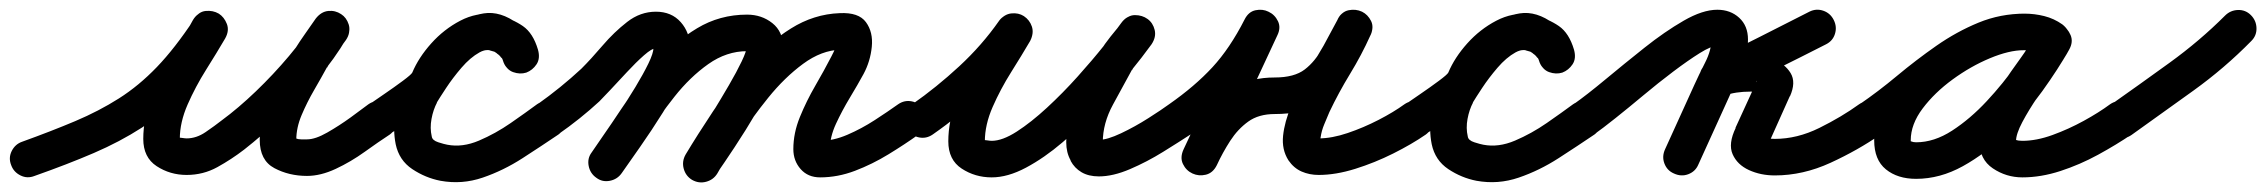

<svg xmlns="http://www.w3.org/2000/svg" viewBox="-51 -322 4650 394"><path d="M20 39Q5 45 -9 38Q-23 31 -28 17Q-34 2 -27 -12Q-20 -26 -6 -31Q55 -53 103.5 -73.5Q152 -94 193 -120Q234 -146 271 -184.5Q308 -223 347 -282Q356 -298 371 -299.5Q386 -301 398 -294Q409 -287 414.5 -273Q420 -259 411 -243Q394 -214 372 -179Q350 -144 334 -107.5Q318 -71 318 -37Q318 -37 317 -39Q316 -40 322.5 -39Q329 -38 332 -38Q352 -38 371 -51Q390 -64 404 -75Q438 -100 474 -134.5Q510 -169 542 -207Q574 -245 596 -281Q605 -297 620 -298Q635 -299 647 -291Q659 -283 664 -269Q669 -255 659 -240Q649 -226 638.5 -212Q628 -198 620 -183Q620 -183 620 -184Q620 -184 620 -184Q608 -162 593.5 -137Q579 -112 568 -86Q557 -60 557 -35Q557 -32 554.5 -35.5Q552 -39 556 -38Q561 -36 567 -36Q573 -36 579 -36Q596 -36 620.5 -50Q645 -64 668.5 -81Q692 -98 705 -108Q705 -108 705 -108Q705 -108 705 -108Q718 -117 733.5 -114Q749 -111 758 -99Q767 -86 764 -70.5Q761 -55 749 -46Q726 -31 697.5 -10.5Q669 10 638 24.5Q607 39 579 39Q542 39 512 23Q482 7 482 -35Q482 -84 506.5 -131Q531 -178 554 -220Q554 -220 554 -220Q554 -221 554 -221Q564 -237 575 -252.5Q586 -268 597 -284Q608 -298 622.5 -299.5Q637 -301 649 -293Q660 -286 664.5 -272Q669 -258 660 -243Q636 -202 601 -160.5Q566 -119 526.5 -81.5Q487 -44 450 -15Q424 5 395 21Q366 37 332 37Q298 37 270.5 19Q243 1 243 -37Q243 -79 260 -121.5Q277 -164 301 -204Q325 -244 345 -281Q354 -296 369 -298Q384 -300 396 -292Q409 -285 414 -271Q419 -257 409 -242Q367 -176 326 -132.5Q285 -89 240 -60Q195 -31 141.5 -8Q88 15 20 39Q20 39 20 39Q20 39 20 39Z M747 -46Q734 -37 719 -40.5Q704 -44 696 -57Q687 -70 690.5 -85Q694 -100 707 -108Q717 -115 737.5 -129Q758 -143 775.5 -156Q793 -169 795 -173Q808 -204 834 -233Q860 -262 893.5 -279.5Q927 -297 963 -293Q963 -293 966 -293Q969 -292 969 -292Q1001 -283 1022 -268.5Q1043 -254 1053 -220Q1058 -202 1050 -190Q1042 -178 1029 -173Q1016 -169 1002 -174Q988 -179 982 -196Q980 -202 977 -205Q977 -205 978 -204Q978 -203 978 -203Q976 -206 974 -208Q972 -210 969 -212Q969 -212 969 -212Q968 -213 968 -213Q952 -225 933 -214.5Q914 -204 896 -183Q878 -162 864.5 -141.5Q851 -121 845 -111Q845 -111 846 -112Q846 -112 846 -112Q838 -97 834.5 -78Q831 -59 835 -42Q836 -34 848.5 -30Q861 -26 867 -25Q867 -25 867 -25Q867 -25 867 -25Q898 -19 932 -33.5Q966 -48 997 -69.5Q1028 -91 1051 -108Q1064 -117 1079.5 -114Q1095 -111 1104 -99Q1113 -86 1110 -70.5Q1107 -55 1095 -46Q1061 -23 1021.5 2.5Q982 28 939.5 42.5Q897 57 853 49Q854 49 853 49Q853 49 853 49Q822 43 795 25Q768 7 761 -26Q755 -56 760.5 -88.5Q766 -121 780 -148Q780 -148 780 -148Q781 -149 781 -149Q797 -176 821 -208.5Q845 -241 876 -265Q907 -289 941.5 -294.5Q976 -300 1012 -273Q1012 -273 1011 -274Q1011 -274 1011 -274Q1017 -270 1022 -265.5Q1027 -261 1032 -257Q1032 -257 1032 -256Q1033 -255 1033 -255Q1045 -241 1052 -222Q1058 -205 1050 -192.5Q1042 -180 1028 -176Q1014 -171 1000 -176Q986 -181 981 -198Q977 -212 968.5 -214.5Q960 -217 949 -220Q949 -220 952 -219Q955 -219 955 -219Q937 -221 918 -208Q899 -195 884.5 -176.5Q870 -158 863 -143Q855 -125 834 -106.5Q813 -88 788.5 -72.5Q764 -57 747 -46Q747 -46 747 -46Q747 -46 747 -46Z M1042 -56Q1033 -68 1036 -83.5Q1039 -99 1052 -108Q1100 -142 1142 -181Q1162 -201 1185.5 -228.5Q1209 -256 1236 -277Q1263 -298 1295 -298Q1327 -298 1346 -276.5Q1365 -255 1365 -224Q1365 -200 1349 -164.5Q1333 -129 1309.5 -91.5Q1286 -54 1262.5 -20.5Q1239 13 1225 33Q1225 33 1225 33Q1225 33 1225 33Q1216 46 1200.5 49Q1185 52 1173 43Q1160 34 1157 18.5Q1154 3 1163 -9Q1171 -21 1186 -42.5Q1201 -64 1219 -90.5Q1237 -117 1253 -143.5Q1269 -170 1279.5 -191.5Q1290 -213 1290 -224Q1290 -225 1289 -226.5Q1288 -228 1293 -224Q1294 -223 1295 -223Q1287 -223 1270.5 -208.5Q1254 -194 1235.5 -174Q1217 -154 1201 -137Q1185 -120 1179 -114Q1140 -78 1094 -46Q1082 -37 1066.5 -40Q1051 -43 1042 -56ZM1225 33Q1216 46 1200.5 49Q1185 52 1173 43Q1160 34 1157 18.5Q1154 3 1163 -9Q1192 -50 1224 -98.5Q1256 -147 1294.5 -191.5Q1333 -236 1379.5 -264Q1426 -292 1482 -292Q1512 -292 1534 -274.5Q1556 -257 1556 -225Q1556 -202 1540.5 -167Q1525 -132 1502 -93Q1479 -54 1456.5 -20Q1434 14 1420 34Q1420 34 1420 34Q1420 34 1420 34Q1412 47 1397 50.5Q1382 54 1369 45Q1356 37 1352.5 22Q1349 7 1358 -6Q1365 -17 1379.5 -40Q1394 -63 1411.5 -91.5Q1429 -120 1445 -147.5Q1461 -175 1471 -196Q1481 -217 1481 -225Q1481 -224 1482 -223Q1482 -222 1483 -220Q1487 -214 1485 -215.5Q1483 -217 1482 -217Q1440 -217 1402.5 -190.5Q1365 -164 1333 -123.5Q1301 -83 1274 -40.5Q1247 2 1225 33Q1225 33 1225 33Q1225 33 1225 33ZM1421 34Q1413 47 1398 51Q1383 55 1369 47Q1356 39 1352 24Q1348 9 1356 -5Q1380 -45 1412.5 -94Q1445 -143 1485 -188.5Q1525 -234 1572 -263.5Q1619 -293 1672 -295Q1711 -297 1726 -276.5Q1741 -256 1738 -226Q1735 -196 1721 -170Q1709 -148 1693 -121.5Q1677 -95 1664.5 -68Q1652 -41 1652 -16Q1652 -19 1649 -23Q1642 -32 1633 -32Q1632 -32 1632 -33Q1659 -33 1688 -45.5Q1717 -58 1744 -75.5Q1771 -93 1792 -108Q1792 -108 1792 -108Q1792 -108 1792 -108Q1805 -117 1820 -114Q1835 -111 1844 -98Q1853 -85 1850 -70Q1847 -55 1834 -46Q1806 -26 1772.5 -5.5Q1739 15 1703.5 28.5Q1668 42 1632 42Q1607 42 1592 25Q1577 8 1577 -16Q1577 -49 1590.5 -82Q1604 -115 1622 -146Q1640 -177 1655 -206Q1661 -217 1664 -226Q1665 -228 1664.5 -231.5Q1664 -235 1666 -233Q1668 -230 1672 -225Q1676 -220 1674 -220Q1635 -219 1597 -191Q1559 -163 1525.5 -121.5Q1492 -80 1465 -38Q1438 4 1421 34Q1421 34 1421 34Q1421 34 1421 34Z M1811 -56Q1802 -69 1805 -84Q1808 -99 1821 -108Q1871 -143 1917.5 -186Q1964 -229 1999 -279Q2010 -293 2024.5 -294.5Q2039 -296 2050 -289Q2062 -281 2066.5 -267.5Q2071 -254 2063 -238Q2046 -209 2024 -174Q2002 -139 1986 -102.5Q1970 -66 1970 -32Q1970 -32 1969 -34Q1968 -35 1974.5 -34Q1981 -33 1984 -33Q2006 -33 2035.5 -52Q2065 -71 2097.5 -101Q2130 -131 2160.5 -165Q2191 -199 2214.5 -228.5Q2238 -258 2250 -275Q2261 -290 2276 -290Q2291 -290 2302 -281Q2314 -273 2318 -258.5Q2322 -244 2310 -230Q2300 -217 2289.5 -204.5Q2279 -192 2272 -178Q2272 -178 2272 -179Q2272 -179 2272 -179Q2254 -146 2233 -107.5Q2212 -69 2212 -30Q2212 -27 2212 -27Q2212 -27 2212 -28Q2212 -28 2212 -28Q2215 -22 2211.5 -24Q2208 -26 2204.5 -30.5Q2201 -35 2204 -35Q2221 -35 2249.5 -48.5Q2278 -62 2305.5 -79.5Q2333 -97 2348 -108Q2361 -117 2376.5 -114Q2392 -111 2401 -99Q2410 -86 2407 -70.5Q2404 -55 2392 -46Q2369 -31 2336 -10.5Q2303 10 2268 25Q2233 40 2204 40Q2183 40 2168.5 31.5Q2154 23 2146 8Q2146 8 2146 8Q2146 7 2146 7Q2137 -9 2137 -30Q2137 -80 2160 -126Q2183 -172 2206 -215Q2206 -215 2206 -215Q2206 -216 2206 -216Q2216 -232 2228 -247Q2240 -262 2252 -276Q2263 -291 2278 -291Q2293 -291 2304 -283Q2315 -275 2318.5 -260.5Q2322 -246 2312 -231Q2294 -206 2265.5 -171Q2237 -136 2202 -99Q2167 -62 2129.5 -30Q2092 2 2054.5 22Q2017 42 1984 42Q1950 42 1922.5 24Q1895 6 1895 -32Q1895 -74 1912 -116.5Q1929 -159 1953 -199Q1977 -239 1997 -276Q2006 -291 2021 -292Q2036 -293 2048 -285Q2060 -278 2065.5 -264Q2071 -250 2061 -235Q2021 -180 1970 -132.5Q1919 -85 1863 -46Q1850 -37 1835 -40Q1820 -43 1811 -56Z M2390 -46Q2378 -37 2362.5 -40Q2347 -43 2338 -56Q2329 -68 2332 -83.5Q2335 -99 2348 -108Q2401 -145 2437 -184Q2473 -223 2503 -282Q2511 -298 2525.5 -301Q2540 -304 2552 -298Q2565 -292 2571.5 -278.5Q2578 -265 2570 -249Q2539 -182 2508 -116Q2477 -50 2446 16Q2438 33 2423.5 36Q2409 39 2396 33Q2384 27 2377 13.5Q2370 0 2379 -17Q2398 -56 2423 -89Q2448 -122 2482 -142.5Q2516 -163 2565 -163Q2605 -163 2626.5 -179.5Q2648 -196 2662.5 -223.5Q2677 -251 2694 -282Q2702 -298 2716.5 -301Q2731 -304 2744 -298Q2756 -292 2762.5 -279Q2769 -266 2761 -249Q2743 -209 2719.5 -170.5Q2696 -132 2677 -92Q2672 -80 2666.5 -67Q2661 -54 2659 -40Q2659 -39 2658.5 -37.5Q2658 -36 2658 -34Q2658 -29 2654 -33.5Q2650 -38 2655 -38Q2682 -38 2714.5 -49Q2747 -60 2778 -76Q2809 -92 2831 -108Q2831 -108 2831 -108Q2831 -108 2831 -108Q2844 -117 2859.5 -114Q2875 -111 2884 -99Q2893 -86 2890 -70.5Q2887 -55 2875 -46Q2846 -26 2808 -7Q2770 12 2730 24.5Q2690 37 2655 37Q2636 37 2620 30Q2604 23 2593 7Q2579 -15 2582 -43.5Q2585 -72 2598.5 -104Q2612 -136 2630 -168Q2648 -200 2665.5 -229Q2683 -258 2693 -280Q2700 -297 2715 -299.5Q2730 -302 2743 -296Q2755 -290 2762 -276.5Q2769 -263 2760 -247Q2736 -202 2713 -166Q2690 -130 2656 -109Q2622 -88 2565 -88Q2532 -88 2510.5 -72.5Q2489 -57 2473.5 -33Q2458 -9 2446 17Q2438 33 2423.5 36.5Q2409 40 2396 34Q2383 28 2376.5 14.5Q2370 1 2378 -16Q2409 -82 2440 -148Q2471 -214 2502 -280Q2510 -297 2524.5 -300Q2539 -303 2552 -297Q2565 -291 2571.5 -277.5Q2578 -264 2569 -247Q2535 -181 2493 -134.5Q2451 -88 2390 -46Q2390 -46 2390 -46Q2390 -46 2390 -46Z M2873 -46Q2860 -37 2845 -40.5Q2830 -44 2822 -57Q2813 -70 2816.5 -85Q2820 -100 2833 -108Q2843 -115 2863.5 -129Q2884 -143 2901.5 -156Q2919 -169 2921 -173Q2934 -204 2960 -233Q2986 -262 3019.5 -279.5Q3053 -297 3089 -293Q3089 -293 3092 -293Q3095 -292 3095 -292Q3127 -283 3148 -268.5Q3169 -254 3179 -220Q3184 -202 3176 -190Q3168 -178 3155 -173Q3142 -169 3128 -174Q3114 -179 3108 -196Q3106 -202 3103 -205Q3103 -205 3104 -204Q3104 -203 3104 -203Q3102 -206 3100 -208Q3098 -210 3095 -212Q3095 -212 3095 -212Q3094 -213 3094 -213Q3078 -225 3059 -214.5Q3040 -204 3022 -183Q3004 -162 2990.5 -141.5Q2977 -121 2971 -111Q2971 -111 2972 -112Q2972 -112 2972 -112Q2964 -97 2960.5 -78Q2957 -59 2961 -42Q2962 -34 2974.5 -30Q2987 -26 2993 -25Q2993 -25 2993 -25Q2993 -25 2993 -25Q3024 -19 3058 -33.5Q3092 -48 3123 -69.5Q3154 -91 3177 -108Q3190 -117 3205.5 -114Q3221 -111 3230 -99Q3239 -86 3236 -70.5Q3233 -55 3221 -46Q3187 -23 3147.5 2.5Q3108 28 3065.5 42.5Q3023 57 2979 49Q2980 49 2979 49Q2979 49 2979 49Q2948 43 2921 25Q2894 7 2887 -26Q2881 -56 2886.5 -88.5Q2892 -121 2906 -148Q2906 -148 2906 -148Q2907 -149 2907 -149Q2923 -176 2947 -208.5Q2971 -241 3002 -265Q3033 -289 3067.5 -294.5Q3102 -300 3138 -273Q3138 -273 3137 -274Q3137 -274 3137 -274Q3143 -270 3148 -265.5Q3153 -261 3158 -257Q3158 -257 3158 -256Q3159 -255 3159 -255Q3171 -241 3178 -222Q3184 -205 3176 -192.5Q3168 -180 3154 -176Q3140 -171 3126 -176Q3112 -181 3107 -198Q3103 -212 3094.5 -214.5Q3086 -217 3075 -220Q3075 -220 3078 -219Q3081 -219 3081 -219Q3063 -221 3044 -208Q3025 -195 3010.5 -176.5Q2996 -158 2989 -143Q2981 -125 2960 -106.5Q2939 -88 2914.5 -72.5Q2890 -57 2873 -46Q2873 -46 2873 -46Q2873 -46 2873 -46Z M3220 -46Q3208 -37 3192.5 -40Q3177 -43 3168 -56Q3159 -68 3162 -83.5Q3165 -99 3178 -108Q3205 -127 3243.5 -159Q3282 -191 3323.5 -224Q3365 -257 3404 -279.5Q3443 -302 3473 -302Q3500 -302 3518 -285.5Q3536 -269 3536 -241Q3536 -209 3521.5 -177Q3507 -145 3494 -116Q3479 -83 3464 -50Q3449 -17 3434 16Q3428 30 3413.5 35.5Q3399 41 3384 34Q3370 28 3364.5 13.5Q3359 -1 3366 -16Q3381 -49 3396 -82Q3411 -115 3426 -148Q3435 -168 3448 -193.5Q3461 -219 3461 -241Q3461 -240 3462 -237Q3462 -237 3468 -232.5Q3474 -228 3473 -228Q3461 -228 3437 -213Q3413 -198 3382.5 -175Q3352 -152 3321.5 -126.5Q3291 -101 3264 -79.5Q3237 -58 3220 -46Q3220 -46 3220 -46Q3220 -46 3220 -46ZM3712 -281Q3719 -267 3714.5 -252.5Q3710 -238 3696 -231Q3645 -205 3593.5 -179.5Q3542 -154 3491 -128Q3476 -120 3463.5 -128Q3451 -136 3445 -149Q3440 -163 3443 -177.5Q3446 -192 3463 -197Q3483 -203 3503 -206Q3523 -209 3543 -208Q3543 -208 3542 -208Q3541 -208 3541 -208Q3564 -209 3588 -200Q3612 -191 3623.5 -172Q3635 -153 3622 -124Q3622 -124 3622 -124Q3622 -125 3622 -125Q3611 -101 3600.5 -77Q3590 -53 3579 -29Q3579 -29 3579 -28Q3579 -28 3579 -28Q3576 -22 3576.5 -26Q3577 -30 3573 -35Q3573 -37 3570 -38.5Q3567 -40 3569 -40Q3574 -38 3579.5 -37.5Q3585 -37 3591 -37Q3637 -37 3682.5 -59.5Q3728 -82 3764 -108Q3764 -108 3764 -108Q3764 -108 3764 -108Q3777 -117 3792.5 -114Q3808 -111 3817 -99Q3826 -86 3823 -70.5Q3820 -55 3808 -46Q3762 -14 3705.5 12Q3649 38 3591 38Q3562 38 3538 27Q3514 16 3504.5 -5.5Q3495 -27 3511 -60Q3511 -60 3510 -60Q3510 -59 3510 -59Q3521 -83 3532 -107Q3543 -131 3554 -155Q3554 -155 3554 -156Q3554 -156 3554 -156Q3554 -157 3553.5 -155Q3553 -153 3553 -152Q3552 -146 3554 -140Q3556 -136 3558.5 -134Q3561 -132 3561 -132Q3561 -132 3552.5 -133Q3544 -134 3543 -134Q3543 -134 3542 -134Q3541 -134 3541 -134Q3526 -134 3512.5 -132Q3499 -130 3485 -125Q3469 -120 3456.5 -127.5Q3444 -135 3439 -147Q3434 -159 3438 -173Q3442 -187 3457 -195Q3508 -220 3559.5 -246Q3611 -272 3662 -298Q3676 -305 3690.5 -300Q3705 -295 3712 -281Z M3807 -46Q3795 -37 3779.5 -40Q3764 -43 3755 -56Q3746 -68 3749 -83.5Q3752 -99 3765 -108Q3803 -134 3842 -166.5Q3881 -199 3922.5 -228Q3964 -257 4009 -275.5Q4054 -294 4104 -294Q4124 -294 4144 -289Q4164 -284 4181 -272Q4195 -261 4196.5 -246.5Q4198 -232 4190 -221Q4183 -209 4169.5 -204.5Q4156 -200 4140 -209Q4123 -219 4102 -219Q4072 -219 4032.5 -202.5Q3993 -186 3956 -159Q3919 -132 3894.5 -99.5Q3870 -67 3870 -34Q3870 -29 3870 -29Q3866 -34 3870.5 -32Q3875 -30 3881 -30Q3918 -30 3955 -54Q3992 -78 4026 -114.5Q4060 -151 4086.5 -189Q4113 -227 4129 -256Q4138 -272 4153 -275Q4168 -278 4180 -271Q4192 -264 4198 -250Q4204 -236 4195 -220Q4186 -203 4168 -177.5Q4150 -152 4131 -124Q4112 -96 4099 -71.5Q4086 -47 4086 -32Q4086 -30 4084.5 -33Q4083 -36 4084 -36Q4087 -34 4091.5 -33.5Q4096 -33 4099 -33Q4128 -33 4161 -45Q4194 -57 4225 -74Q4256 -91 4279 -108Q4279 -108 4279 -108Q4279 -108 4279 -108Q4292 -117 4307.5 -114Q4323 -111 4332 -99Q4341 -86 4338 -70.5Q4335 -55 4323 -46Q4292 -25 4254.5 -4.5Q4217 16 4177 29Q4137 42 4099 42Q4066 42 4038.5 23.5Q4011 5 4011 -32Q4011 -60 4024 -89Q4037 -118 4056.5 -147Q4076 -176 4096 -203.5Q4116 -231 4129 -256Q4138 -272 4153 -275Q4168 -278 4180 -271Q4192 -264 4198 -250Q4204 -236 4195 -220Q4173 -181 4140 -135Q4107 -89 4065.5 -48Q4024 -7 3977 19Q3930 45 3881 45Q3843 45 3819 25.5Q3795 6 3795 -34Q3795 -73 3814.5 -111Q3834 -149 3867.5 -182Q3901 -215 3941.5 -240Q3982 -265 4023.5 -279.5Q4065 -294 4102 -294Q4143 -294 4178 -273Q4193 -264 4194 -249.5Q4195 -235 4187 -223Q4180 -210 4166 -205Q4152 -200 4137 -210Q4130 -216 4121 -217.5Q4112 -219 4104 -219Q4063 -219 4023.5 -201Q3984 -183 3947 -155.5Q3910 -128 3875 -98.5Q3840 -69 3807 -46Q3807 -46 3807 -46Q3807 -46 3807 -46Z M4270 -54Q4261 -67 4264 -82Q4267 -97 4279 -106Q4340 -149 4401.5 -193.5Q4463 -238 4515 -290Q4515 -290 4515 -290Q4515 -290 4515 -290Q4526 -301 4541.5 -301.5Q4557 -302 4568 -291Q4579 -280 4579.5 -264.5Q4580 -249 4569 -238Q4514 -182 4450 -136Q4386 -90 4323 -45Q4310 -36 4294.5 -38.5Q4279 -41 4270 -54Z"/></svg>

Font: FRB American Cursive Guidelines Extrabold
Style: Bold Italic
Weight: 800
Italic angle: -25°
Version: Version 2.0;Modular Font Editor K font №1